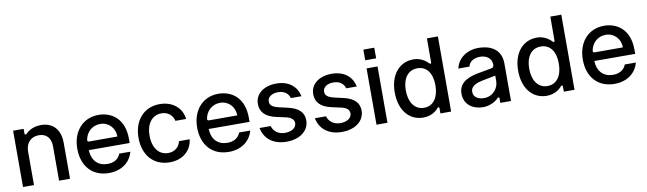

<svg xmlns="http://www.w3.org/2000/svg" viewBox="-41 -1273 6168 1831"><g transform="rotate(-10 3043.0 -357.5)"><path d="M177.6 -323.9C177.6 -410.9 230.8 -460.6 304.7 -460.6C376.8 -460.6 420.5 -413.4 420.5 -334.2V0H526.6V-346.9C526.6 -481.9 452.4 -552.6 340.9 -552.6C274.5 -552.6 225.1 -526.6 192.1 -492.9C185 -485.8 173.3 -489 173.3 -498.9V-545.5H71.4V0H177.6Z M898.4 -552.6C746.4 -552.6 644.2 -436.8 644.2 -269.2C644.2 -99.8 742.9 11 903.8 11C1022.7 11 1110.4 -51.8 1137.8 -154.1L1030.5 -154.5C1011.4 -103 965.6 -76.7 904.8 -76.7C815.3 -76.7 754.3 -132.8 750.4 -237.6L1146 -236.9V-277.7C1146 -475.5 1022.4 -552.6 898.4 -552.6ZM1041.2 -318.2H766.3C757.1 -318.2 750 -325.3 751.4 -334.5C761.7 -405.5 818.5 -464.8 899.1 -464.8C981.9 -464.8 1040.8 -401.3 1041.2 -318.2Z M1491.5 11C1620.4 11 1703.8 -66.4 1715.6 -172.6H1612.2C1598.7 -113.6 1552.9 -78.8 1492.2 -78.8C1402.3 -78.8 1344.5 -153.8 1344.5 -272.7C1344.5 -389.6 1403.4 -463.1 1492.2 -463.1C1559.7 -463.1 1600.9 -420.5 1612.2 -369.3H1715.6C1704.2 -479.4 1614.3 -552.6 1490.4 -552.6C1336.6 -552.6 1237.2 -436.8 1237.2 -270.2C1237.2 -105.8 1333.1 11 1491.5 11Z M2059.3 -552.6C1907.3 -552.6 1805 -436.8 1805 -269.2C1805 -99.8 1903.8 11 2064.6 11C2183.6 11 2271.3 -51.8 2298.7 -154.1L2191.4 -154.5C2172.2 -103 2126.4 -76.7 2065.7 -76.7C1976.2 -76.7 1915.1 -132.8 1911.2 -237.6L2306.8 -236.9V-277.7C2306.8 -475.5 2183.2 -552.6 2059.3 -552.6ZM2202.1 -318.2H1927.2C1918 -318.2 1910.9 -325.3 1912.3 -334.5C1922.6 -405.5 1979.4 -464.8 2060 -464.8C2142.8 -464.8 2201.7 -401.3 2202.1 -318.2Z M2836.3 -391.7C2817.1 -489.7 2739 -552.6 2621.1 -552.6C2497.9 -552.6 2414.4 -487.6 2414.4 -391C2414.4 -313.6 2461.3 -262.1 2563.6 -239.3L2655.9 -219.1C2708.5 -207.4 2733 -183.9 2733 -149.9C2733 -107.6 2691.8 -74.6 2622.2 -74.6C2556.5 -74.6 2510.3 -114 2498.2 -162.6H2390.3C2411.6 -52.6 2498.6 11 2623.2 11C2754.6 11 2842 -58.9 2842 -157.7C2842 -234.7 2793 -282.3 2692.8 -305.4L2606.2 -325.3C2546.2 -339.5 2520.2 -359.7 2520.6 -396.7C2520.2 -438.6 2561.8 -468.4 2621.8 -468.4C2688.2 -468.4 2723.7 -432.5 2734 -391.7Z M3372.2 -391.7C3353 -489.7 3274.9 -552.6 3157 -552.6C3033.7 -552.6 2950.3 -487.6 2950.3 -391C2950.3 -313.6 2997.2 -262.1 3099.4 -239.3L3191.8 -219.1C3244.3 -207.4 3268.8 -183.9 3268.8 -149.9C3268.8 -107.6 3227.6 -74.6 3158 -74.6C3092.3 -74.6 3046.2 -114 3034.1 -162.6H2926.1C2947.4 -52.6 3034.4 11 3159.1 11C3290.5 11 3377.8 -58.9 3377.8 -157.7C3377.8 -234.7 3328.8 -282.3 3228.7 -305.4L3142 -325.3C3082 -339.5 3056.1 -359.7 3056.5 -396.7C3056.1 -438.6 3097.7 -468.4 3157.7 -468.4C3224.1 -468.4 3259.6 -432.5 3269.9 -391.7Z M3495 -726.9V-623.6H3600.9V-726.9ZM3494.3 0H3600.5V-545.5H3494.3Z M3946.7 10.7C4014.2 10.7 4065 -18.8 4096.6 -57.5C4102.3 -64.6 4113.3 -60.4 4113.3 -51.8V0H4217V-727.3H4110.8L4110.1 -492.2C4110.1 -483.3 4100.5 -480.1 4094.5 -486.5C4063.6 -518.8 4015.6 -552.6 3947.8 -552.6C3816.1 -552.6 3718.8 -448.5 3718.8 -271.7C3718.8 -95.2 3814.6 10.7 3946.7 10.7ZM3970.5 -79.9C3875.7 -79.9 3826 -163.4 3826 -272.7C3826 -381 3874.3 -462.4 3970.5 -462.4C4063.2 -462.4 4112.9 -386.7 4112.9 -272.7C4112.9 -158 4061.8 -79.9 3970.5 -79.9Z M4527.7 12.1C4591.3 12.1 4650.9 -22 4676.1 -50.4C4682.5 -57.2 4693.2 -54.7 4693.2 -44.4V0H4796.9V-362.2C4796.9 -521 4665.1 -552.6 4578.1 -552.6C4461.6 -552.6 4375 -485.1 4356.2 -391.7H4463.8C4471.6 -429.3 4507.1 -466.6 4578.1 -466.6C4644.5 -466.6 4690 -428.3 4690.3 -372.5V-366.8C4690.3 -352.3 4681.8 -342 4666.2 -339.1L4551.5 -318.2C4468 -304 4343.4 -273.8 4343.4 -150.6C4343.4 -45.1 4425.4 12.1 4527.7 12.1ZM4550.1 -71.7C4492.2 -71.7 4447.4 -98 4447.4 -149.5C4447.4 -209.2 4512.1 -228.7 4563.2 -239.3L4690.7 -264.2V-211.3C4690.7 -144.9 4638.5 -71.7 4550.1 -71.7Z M5141.7 10.7C5209.2 10.7 5259.9 -18.8 5291.5 -57.5C5297.2 -64.6 5308.2 -60.4 5308.2 -51.8V0H5411.9V-727.3H5305.8L5305 -492.2C5305 -483.3 5295.5 -480.1 5289.4 -486.5C5258.5 -518.8 5210.6 -552.6 5142.8 -552.6C5011 -552.6 4913.7 -448.5 4913.7 -271.7C4913.7 -95.2 5009.6 10.7 5141.7 10.7ZM5165.5 -79.9C5070.7 -79.9 5021 -163.4 5021 -272.7C5021 -381 5069.2 -462.4 5165.5 -462.4C5258.2 -462.4 5307.9 -386.7 5307.9 -272.7C5307.9 -158 5256.7 -79.9 5165.5 -79.9Z M5793.7 -552.6C5641.7 -552.6 5539.4 -436.8 5539.4 -269.2C5539.4 -99.8 5638.1 11 5799 11C5918 11 6005.7 -51.8 6033 -154.1L5925.8 -154.5C5906.6 -103 5860.8 -76.7 5800.1 -76.7C5710.6 -76.7 5649.5 -132.8 5645.6 -237.6L6041.2 -236.9V-277.7C6041.2 -475.5 5917.6 -552.6 5793.7 -552.6ZM5936.4 -318.2H5661.6C5652.3 -318.2 5645.2 -325.3 5646.7 -334.5C5657 -405.5 5713.8 -464.8 5794.4 -464.8C5877.1 -464.8 5936.1 -401.3 5936.4 -318.2Z"/></g></svg>

Font: RA Harald Medium
Style: Regular
Weight: 500
Designer: Rasmus Andersson
Foundry: rsms
Version: Version 3.000;hotconv 1.0.109;makeotfexe 2.5.65596